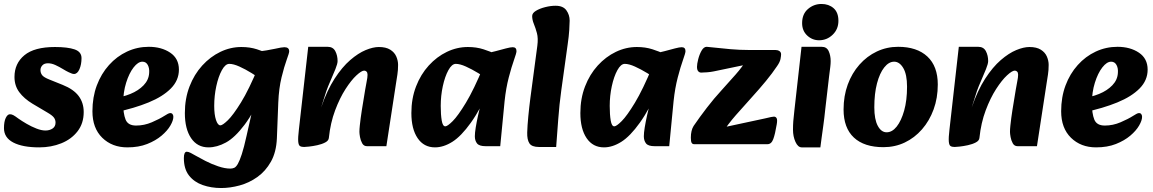

<svg xmlns="http://www.w3.org/2000/svg" viewBox="-20 -727 5812 968"><path d="M178 16Q94 16 47 -8.5Q0 -33 0 -81Q0 -114 9 -132.5Q18 -151 30 -151Q39 -151 48 -146Q57 -141 73 -129Q90 -117 114 -103Q138 -89 163.5 -79Q189 -69 209 -69Q230 -69 245 -79Q260 -89 260 -109Q260 -123 252 -134Q244 -145 220 -159L144 -204Q101 -230 77 -262.5Q53 -295 53 -339Q53 -407 103 -448.5Q153 -490 257 -490Q321 -490 356 -478Q391 -466 391 -434Q391 -402 380.5 -378Q370 -354 353 -354Q347 -354 340 -357Q333 -360 326 -363Q315 -368 297 -379Q279 -390 259.5 -399Q240 -408 222 -408Q203 -408 193.5 -397.5Q184 -387 184 -374Q184 -359 192.5 -348Q201 -337 229 -326L296 -299Q351 -277 376.5 -243Q402 -209 402 -162Q402 -105 371 -65Q340 -25 289 -4.5Q238 16 178 16Z M622 16Q545 16 495.5 -32.5Q446 -81 446 -166Q446 -237 468 -296Q490 -355 529.5 -399Q569 -443 620.5 -467Q672 -491 730 -491Q794 -491 838 -461.5Q882 -432 882 -376Q882 -322 841.5 -281Q801 -240 729 -210.5Q657 -181 562 -161L549 -231Q597 -237 637.5 -253.5Q678 -270 704 -297Q730 -324 732 -359Q734 -383 725 -399.5Q716 -416 698 -416Q676 -416 653.5 -387Q631 -358 616 -310Q601 -262 601 -206Q601 -155 613 -124.5Q625 -94 666 -94Q707 -94 745.5 -110.5Q784 -127 809 -143Q817 -148 825 -152.5Q833 -157 839 -157Q846 -157 850 -151.5Q854 -146 854 -138Q854 -120 839 -94Q824 -68 794.5 -43Q765 -18 722 -1Q679 16 622 16Z M1095 221Q1045 221 1002 206Q959 191 933 158Q907 125 907 70Q907 38 922 38Q930 38 941.5 44Q953 50 965 57Q984 68 1015 84Q1046 100 1080 111.5Q1114 123 1141 123Q1152 123 1161 119Q1170 115 1179 99.5Q1188 84 1199 50.5Q1210 17 1223 -42L1284 -313L1266 -337L1267 -465Q1331 -473 1366 -481Q1401 -489 1414 -489Q1438 -489 1438 -468Q1438 -460 1425.5 -426Q1413 -392 1399.5 -337Q1386 -282 1383 -210L1376 -30Q1373 40 1346 88Q1319 136 1277.5 165.5Q1236 195 1188 208Q1140 221 1095 221ZM1031 16Q975 16 943.5 -30.5Q912 -77 912 -157Q912 -230 935.5 -291Q959 -352 999.5 -396.5Q1040 -441 1091 -465.5Q1142 -490 1197 -490Q1240 -490 1275.5 -478.5Q1311 -467 1336 -455L1307 -321Q1280 -339 1248.5 -358.5Q1217 -378 1187 -391.5Q1157 -405 1136 -405Q1116 -405 1098.5 -373Q1081 -341 1070.5 -292.5Q1060 -244 1060 -193Q1060 -149 1069 -122Q1078 -95 1091 -95Q1102 -95 1128.5 -120.5Q1155 -146 1195 -210.5Q1235 -275 1284 -393L1315 -283Q1262 -163 1213 -98Q1164 -33 1119 -8.5Q1074 16 1031 16Z M1830 10Q1814 10 1806 -4.5Q1798 -19 1795 -36Q1792 -53 1792 -62Q1792 -76 1794 -94Q1796 -112 1798.5 -132Q1801 -152 1804 -170L1821 -274Q1824 -294 1828.5 -315.5Q1833 -337 1833 -350Q1833 -361 1828 -366Q1823 -371 1816 -371Q1803 -371 1777 -347Q1751 -323 1722 -278Q1693 -233 1669.5 -170.5Q1646 -108 1638 -32L1599 -185Q1629 -272 1667 -330.5Q1705 -389 1745.5 -424Q1786 -459 1823.5 -474.5Q1861 -490 1890 -490Q1926 -490 1947.5 -476.5Q1969 -463 1978 -442Q1987 -421 1987 -400Q1987 -373 1983.5 -351Q1980 -329 1976 -303L1928 10ZM1513 14Q1500 14 1492.5 9.5Q1485 5 1483.5 -14Q1482 -33 1487 -75L1534 -491H1632Q1659 -491 1670.5 -469Q1682 -447 1682 -419Q1682 -406 1671 -378.5Q1660 -351 1646.5 -320.5Q1633 -290 1625 -267L1599 -185L1655 -191L1638 -32Q1637 -18 1620 -9Q1603 0 1580 5Q1557 10 1538 12Q1519 14 1513 14Z M2173 16Q2117 16 2085.5 -30.5Q2054 -77 2054 -157Q2054 -230 2077.5 -291Q2101 -352 2141.5 -396.5Q2182 -441 2233 -465.5Q2284 -490 2339 -490Q2382 -490 2417.5 -478.5Q2453 -467 2478 -455L2449 -321Q2423 -339 2391 -358.5Q2359 -378 2329 -391.5Q2299 -405 2278 -405Q2258 -405 2240.5 -373Q2223 -341 2212.5 -292.5Q2202 -244 2202 -193Q2202 -149 2207 -119.5Q2212 -90 2225 -90Q2236 -90 2262.5 -116.5Q2289 -143 2329 -209Q2369 -275 2418 -393L2457 -297Q2403 -177 2354 -108.5Q2305 -40 2260.5 -12Q2216 16 2173 16ZM2428 10Q2396 10 2385 -4Q2374 -18 2374 -40Q2374 -57 2378.5 -84.5Q2383 -112 2390 -144Q2397 -176 2405 -204L2427 -279L2393 -305L2417 -456Q2449 -461 2478.5 -469Q2508 -477 2531 -483Q2554 -489 2565 -489Q2584 -489 2584 -469Q2584 -460 2571.5 -425Q2559 -390 2545 -336.5Q2531 -283 2524 -217L2502 10Z M2697 14Q2661 14 2649 -4.5Q2637 -23 2638 -59Q2639 -93 2643.5 -140Q2648 -187 2654 -233L2689 -496Q2694 -534 2687 -560Q2680 -586 2671.5 -606.5Q2663 -627 2663 -646Q2663 -661 2682 -672.5Q2701 -684 2728.5 -691Q2756 -698 2781 -698Q2819 -698 2835.5 -675Q2852 -652 2852 -623Q2852 -608 2850 -576Q2848 -544 2842 -503L2810 -273Q2800 -201 2794.5 -126Q2789 -51 2784 14Z M3025 16Q2969 16 2937.5 -30.5Q2906 -77 2906 -157Q2906 -230 2929.5 -291Q2953 -352 2993.5 -396.5Q3034 -441 3085 -465.5Q3136 -490 3191 -490Q3234 -490 3269.5 -478.5Q3305 -467 3330 -455L3301 -321Q3275 -339 3243 -358.5Q3211 -378 3181 -391.5Q3151 -405 3130 -405Q3110 -405 3092.5 -373Q3075 -341 3064.5 -292.5Q3054 -244 3054 -193Q3054 -149 3059 -119.5Q3064 -90 3077 -90Q3088 -90 3114.5 -116.5Q3141 -143 3181 -209Q3221 -275 3270 -393L3309 -297Q3255 -177 3206 -108.5Q3157 -40 3112.5 -12Q3068 16 3025 16ZM3280 10Q3248 10 3237 -4Q3226 -18 3226 -40Q3226 -57 3230.5 -84.5Q3235 -112 3242 -144Q3249 -176 3257 -204L3279 -279L3245 -305L3269 -456Q3301 -461 3330.5 -469Q3360 -477 3383 -483Q3406 -489 3417 -489Q3436 -489 3436 -469Q3436 -460 3423.5 -425Q3411 -390 3397 -336.5Q3383 -283 3376 -217L3354 10Z M3480 0Q3471 0 3467 -7Q3463 -14 3463 -33Q3463 -51 3466.5 -66Q3470 -81 3477 -92Q3507 -136 3543.5 -183.5Q3580 -231 3617 -271Q3655 -313 3689 -351.5Q3723 -390 3745 -427L3794 -412L3578 -367Q3564 -364 3545 -362.5Q3526 -361 3515 -361Q3506 -361 3500 -368Q3494 -375 3494 -390Q3494 -404 3500 -428Q3506 -452 3517 -471.5Q3528 -491 3543 -491Q3549 -491 3583 -487Q3617 -483 3663.5 -479Q3710 -475 3754 -475H3889Q3901 -475 3909.5 -469.5Q3918 -464 3918 -453Q3918 -445 3915 -429.5Q3912 -414 3898 -394Q3874 -358 3841.5 -318.5Q3809 -279 3769 -235Q3730 -192 3690 -146.5Q3650 -101 3618 -51L3567 -72L3837 -130Q3857 -135 3867.5 -137Q3878 -139 3882 -139Q3891 -139 3895.5 -131Q3900 -123 3896 -100Q3888 -51 3878.5 -25.5Q3869 0 3849 0Z M4022 16Q4003 16 3990.5 -11.5Q3978 -39 3978 -73Q3978 -96 3979.5 -116Q3981 -136 3985 -170L4021 -491H4123Q4148 -491 4158 -469Q4168 -447 4168 -419Q4168 -405 4166 -389.5Q4164 -374 4160 -342L4141 -179Q4136 -130 4131 -95Q4126 -60 4122.5 -33.5Q4119 -7 4116 16ZM4109.5 -524Q4075 -524 4049.5 -548Q4024 -572 4024 -610.4Q4024 -656.2 4053.5 -681.6Q4083 -707 4121.8 -707Q4158.2 -707 4182.6 -685.8Q4207 -664.5 4207 -622Q4207 -579.8 4178 -551.9Q4149 -524 4109.5 -524Z M4434 15Q4337 15 4285 -33.5Q4233 -82 4233 -175Q4233 -243 4254 -300.5Q4275 -358 4313 -401Q4351 -444 4401 -467.5Q4451 -491 4508 -491Q4603 -491 4655.5 -442Q4708 -393 4708 -301Q4708 -233 4687 -175.5Q4666 -118 4628.5 -75Q4591 -32 4541.5 -8.5Q4492 15 4434 15ZM4450 -60Q4478 -60 4501 -89Q4524 -118 4538.5 -169.5Q4553 -221 4553 -290Q4553 -352 4534 -384Q4515 -416 4488 -416Q4461 -416 4438 -387Q4415 -358 4401.5 -306.5Q4388 -255 4388 -186Q4388 -125 4405.5 -92.5Q4423 -60 4450 -60Z M5110 10Q5094 10 5086 -4.5Q5078 -19 5075 -36Q5072 -53 5072 -62Q5072 -76 5074 -94Q5076 -112 5078.5 -132Q5081 -152 5084 -170L5101 -274Q5104 -294 5108.5 -315.5Q5113 -337 5113 -350Q5113 -361 5108 -366Q5103 -371 5096 -371Q5083 -371 5057 -347Q5031 -323 5002 -278Q4973 -233 4949.5 -170.5Q4926 -108 4918 -32L4879 -185Q4909 -272 4947 -330.5Q4985 -389 5025.5 -424Q5066 -459 5103.5 -474.5Q5141 -490 5170 -490Q5206 -490 5227.5 -476.5Q5249 -463 5258 -442Q5267 -421 5267 -400Q5267 -373 5263.5 -351Q5260 -329 5256 -303L5208 10ZM4793 14Q4780 14 4772.5 9.5Q4765 5 4763.5 -14Q4762 -33 4767 -75L4814 -491H4912Q4939 -491 4950.5 -469Q4962 -447 4962 -419Q4962 -406 4951 -378.5Q4940 -351 4926.5 -320.5Q4913 -290 4905 -267L4879 -185L4935 -191L4918 -32Q4917 -18 4900 -9Q4883 0 4860 5Q4837 10 4818 12Q4799 14 4793 14Z M5506 16Q5429 16 5379.5 -32.5Q5330 -81 5330 -166Q5330 -237 5352 -296Q5374 -355 5413.5 -399Q5453 -443 5504.5 -467Q5556 -491 5614 -491Q5678 -491 5722 -461.5Q5766 -432 5766 -376Q5766 -322 5725.5 -281Q5685 -240 5613 -210.5Q5541 -181 5446 -161L5433 -231Q5481 -237 5521.5 -253.5Q5562 -270 5588 -297Q5614 -324 5616 -359Q5618 -383 5609 -399.5Q5600 -416 5582 -416Q5560 -416 5537.5 -387Q5515 -358 5500 -310Q5485 -262 5485 -206Q5485 -155 5497 -124.5Q5509 -94 5550 -94Q5591 -94 5629.5 -110.5Q5668 -127 5693 -143Q5701 -148 5709 -152.5Q5717 -157 5723 -157Q5730 -157 5734 -151.5Q5738 -146 5738 -138Q5738 -120 5723 -94Q5708 -68 5678.5 -43Q5649 -18 5606 -1Q5563 16 5506 16Z"/></svg>

Font: Alkatra
Style: Regular
Weight: 400
Designer: Suman Bhandary
Version: Version 1.100;gftools[0.9.22]